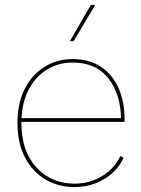

<svg xmlns="http://www.w3.org/2000/svg" viewBox="-20 -750 574 780"><path d="M283 10Q217 10 164.5 -21Q112 -52 81.5 -110.5Q51 -169 51 -250Q51 -332 81 -390Q111 -448 161.5 -479Q212 -510 275 -510Q341 -510 388 -480Q435 -450 460.5 -394.5Q486 -339 486 -262Q486 -261 486 -259Q486 -257 486 -255H59V-270H479L472 -264Q471 -367 420.5 -431.5Q370 -496 275 -496Q217 -496 169.5 -466.5Q122 -437 94.5 -382Q67 -327 67 -250Q67 -173 95 -118Q123 -63 172 -33.5Q221 -4 283 -4Q344 -4 394 -34Q444 -64 469 -116L482 -109Q465 -72 435 -45.5Q405 -19 366 -4.5Q327 10 283 10ZM349 -730H367L279 -583H264Z"/></svg>

Font: Work Sans Thin
Style: Regular
Weight: 250
Designer: Wei Huang
Foundry: Wei Huang
Version: Version 2.012